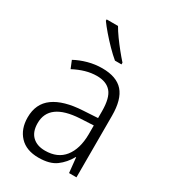

<svg xmlns="http://www.w3.org/2000/svg" viewBox="-189 -861 860 967"><g transform="rotate(30 241.5 -377.5)"><path d="M246 -541Q329 -541 368 -497Q407 -453 407 -358V0H364L355 -87H353Q329 -44 292.5 -17Q256 10 191 10Q120 10 81.5 -31Q43 -72 43 -139Q43 -219 100.5 -260.5Q158 -302 268 -308L352 -313V-352Q352 -430 324.5 -462Q297 -494 242 -494Q209 -494 176 -484.5Q143 -475 109 -457L91 -501Q124 -519 164 -530Q204 -541 246 -541ZM274 -266Q101 -256 101 -139Q101 -89 128 -63Q155 -37 202 -37Q275 -37 313 -85Q351 -133 352 -217V-270ZM207 -765Q220 -742 239.5 -715Q259 -688 280 -662Q301 -636 319 -616V-606H281Q258 -625 231 -652.5Q204 -680 180 -708Q156 -736 141 -757V-765Z"/></g></svg>

Font: Noto Sans Kannada SemiCondensed Light
Style: Regular
Weight: 300
Width: 4
Designer: Jelle Bosma - Monotype Design Team
Foundry: Monotype Imaging Inc.
Version: Version 2.005; ttfautohint (v1.8.4.7-5d5b)